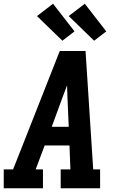

<svg xmlns="http://www.w3.org/2000/svg" viewBox="-24 -1008 644 1028"><path d="M-4 0V-101H46L103 -245L296 -735H434L475 -101H512V0H301V-101H353L348 -229H215L167 -101H206V0ZM344 -329 337 -490Q337 -505 336 -520.5Q335 -536 335 -551Q329 -536 323.5 -520.5Q318 -505 312 -490L253 -329ZM480 -790 344 -922 430 -988 545 -840ZM310 -790 174 -922 260 -988 375 -840Z"/></svg>

Font: Iosevka Slab Extended Oblique
Style: Bold
Weight: 700
Width: 7
Italic angle: -9°
Monospace: yes
Designer: Belleve Invis
Foundry: Belleve Invis
Version: Version 11.1.1; ttfautohint (v1.8.3)